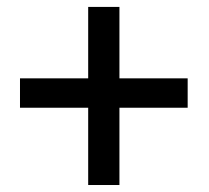

<svg xmlns="http://www.w3.org/2000/svg" viewBox="-20 -609 607 558"><path d="M327.1 -381.3H525.4V-295.9H327.1V-71.3H236.3V-295.9H38.1V-381.3H236.3V-588.9H327.1Z"/></svg>

Font: Roboto
Style: Regular
Weight: 400
Designer: Google
Version: Version 2.134; 2016; ttfautohint (v1.6)